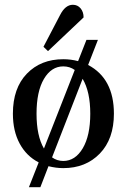

<svg xmlns="http://www.w3.org/2000/svg" viewBox="-20 -692 531 804"><path d="M181 -478 162 -496 231 -628Q253 -672 285 -672Q305 -672 317.5 -657Q330 -642 330 -619ZM101 92 142 -12Q91 -38 62.5 -90.5Q34 -143 34 -216Q34 -323 92.5 -383.5Q151 -444 245 -444Q277 -444 307 -436L342 -525H390L349 -420Q457 -363 457 -216Q457 -110 398 -49Q339 12 245 12Q215 12 183 4L149 92ZM164 -70 293 -399Q272 -414 245 -414Q195 -414 164 -361.5Q133 -309 133 -216Q133 -123 164 -70ZM245 -18Q295 -18 326.5 -71Q358 -124 358 -216Q358 -308 326 -362L198 -33Q219 -18 245 -18Z"/></svg>

Font: Arapey
Style: Regular
Weight: 400
Designer: Eduardo Rodriguez Tunni
Foundry: Eduardo Rodriguez Tunni
Version: Version 4.000